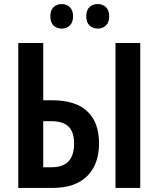

<svg xmlns="http://www.w3.org/2000/svg" viewBox="-20 -926 793 946"><path d="M70 0V-714H193V-432H236Q353 -432 410.5 -377Q468 -322 468 -220Q468 -116 409 -58Q350 0 239 0ZM549 0V-714H671V0ZM193 -102H235Q345 -102 345 -218Q345 -277 317 -303Q289 -329 233 -329H193ZM228 -846Q228 -876 244 -891Q260 -906 284 -906Q308 -906 324 -890.5Q340 -875 340 -846Q340 -816 324 -800.5Q308 -785 284 -785Q260 -785 244 -800Q228 -815 228 -846ZM405 -846Q405 -876 421 -891Q437 -906 462 -906Q486 -906 502 -890.5Q518 -875 518 -846Q518 -816 502 -800.5Q486 -785 462 -785Q437 -785 421 -800.5Q405 -816 405 -846Z"/></svg>

Font: Noto Sans Disp Cond SemBd
Style: Regular
Weight: 600
Width: 3
Designer: Monotype Design Team
Foundry: Monotype Imaging Inc.
Version: Version 2.000;GOOG;noto-source:20170915:90ef993387c0; ttfaut